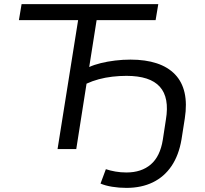

<svg xmlns="http://www.w3.org/2000/svg" viewBox="-20 -725 999 934"><path d="M595 189Q559 189 525.5 183.5Q492 178 469 168L495 98Q516 105 541.5 109.5Q567 114 595 114Q668 114 713.5 75Q759 36 772 -45L787 -143Q805 -250 757.5 -303Q710 -356 595 -356Q561 -356 526.5 -352Q492 -348 460.5 -339.5Q429 -331 401 -318L351 0H260L360 -627H72L85 -705H750L737 -627H450L414 -399Q438 -410 470.5 -418Q503 -426 540 -430.5Q577 -435 615 -435Q688 -435 742.5 -417Q797 -399 831.5 -363Q866 -327 878 -273.5Q890 -220 879 -149L863 -47Q850 30 814.5 82.5Q779 135 723.5 162Q668 189 595 189Z"/></svg>

Font: Nunito Sans 10pt SemiExpanded
Style: Italic
Weight: 400
Width: 6
Italic angle: -9°
Designer: Vernon Adams
Foundry: Vernon Adams
Version: Version 3.101;gftools[0.9.27]